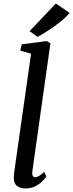

<svg xmlns="http://www.w3.org/2000/svg" viewBox="-20 -1048 411 1078"><path d="M162 -89Q157 -53 177 -53Q186 -53 197.5 -59Q209 -65 227.5 -83L240.5 -57Q236 -50 221 -33.8Q206 -17.5 181.2 -3.8Q156.5 10 121.5 10Q94.5 10 75.5 -4.2Q56.5 -18.5 57.5 -52Q57.5 -58.5 58.5 -69.2Q59.5 -80 60.5 -86.5L154.5 -746.5L93.5 -764L102.5 -799L242 -817.5L263 -805ZM146 -873 293.5 -1028.5 371 -975.5Q348.5 -949 315.5 -923Q282.5 -897 249 -875.5Q215.5 -854 191 -841Z"/></svg>

Font: Merriweather
Style: Italic
Weight: 400
Italic angle: -7.8°
Designer: Eben Sorkin
Foundry: Eben Sorkin
Version: Version 2.100